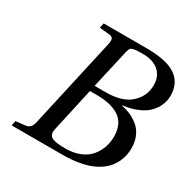

<svg xmlns="http://www.w3.org/2000/svg" viewBox="-155 -841 982 989"><g transform="rotate(30 335.5 -346.0)"><path d="M38.1 0 43.9 -28.8 100.1 -35.2Q118.2 -37.6 127.7 -48.1Q137.2 -58.6 142.1 -83L259.8 -608.9Q265.6 -634.8 260.7 -645.3Q255.9 -655.8 238.8 -657.2L180.2 -663.1L186 -691.9H426.8Q551.8 -693.4 607.9 -659.2Q670.9 -622.1 670.9 -541Q670.9 -511.7 659.7 -485.1Q648.4 -458.5 626.5 -435.8Q604.5 -413.1 567.4 -397Q530.3 -380.9 481.9 -375L481 -372.1Q510.3 -366.2 535.6 -354.7Q561 -343.3 583.5 -324Q606 -304.7 618.9 -274.7Q631.8 -244.6 631.8 -207Q631.8 -188 628.7 -169.4Q625.5 -150.9 616.7 -129.9Q607.9 -108.9 594 -90.6Q580.1 -72.3 557.4 -55.4Q534.7 -38.6 505.4 -26.6Q476.1 -14.6 434.1 -7.3Q392.1 0 341.8 0ZM242.2 -99.1Q237.8 -84.5 239.3 -72.8Q240.7 -61 248.8 -52.5Q256.8 -43.9 278.3 -39.6Q299.8 -35.2 335.9 -35.2Q384.3 -35.2 421.4 -50.3Q458.5 -65.4 480.2 -91.1Q502 -116.7 512.9 -147.5Q523.9 -178.2 523.9 -212.9Q523.9 -253.9 509.3 -282.7Q494.6 -311.5 467.5 -326.9Q440.4 -342.3 409.2 -348.6Q377.9 -355 337.9 -355H298.8ZM306.2 -390.1H371.1Q460.9 -390.1 509.8 -426.8Q568.8 -473.6 568.8 -544.9Q568.8 -597.7 534.7 -627.4Q500.5 -657.2 438 -657.2Q403.8 -657.2 388.7 -654.3Q373.5 -651.4 368.2 -645Q362.8 -638.7 358.9 -622.1Z"/></g></svg>

Font: Linguistics Pro
Style: Italic
Weight: 400
Italic angle: -12°
Designer: Stefan Peev, Context Ltd
Foundry: Stefan Peev, Context Ltd
Version: Version 001.000